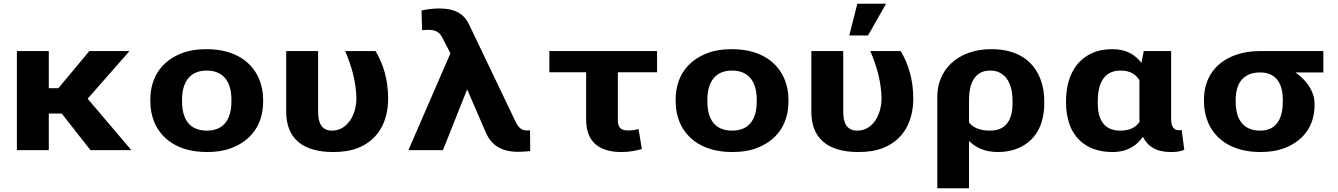

<svg xmlns="http://www.w3.org/2000/svg" viewBox="-20 -800 7128 1023"><path d="M309 -195 462 0H680L447 -274L670 -528H456L291 -330H240V-528H70V0H240V-195Z M781 -269V-259C781 -220 788 -185 801 -152C839 -58 932 10 1082 10C1130 10 1173 4 1210 -10C1316 -49 1382 -134 1382 -259V-269C1382 -308 1375 -343 1362 -376C1324 -470 1231 -538 1081 -538C1033 -538 990 -532 953 -518C847 -479 781 -394 781 -269ZM1213 -269V-259C1213 -176 1181 -104 1082 -104C982 -104 950 -175 950 -259V-269C950 -351 983 -424 1081 -424C1180 -424 1213 -352 1213 -269Z M1755 10C1807 10 1851 3 1888 -12C1993 -54 2048 -148 2048 -276C2048 -378 2021 -461 1981 -528H1819C1851 -453 1877 -371 1879 -276C1879 -231 1866 -189 1846 -159C1827 -132 1797 -104 1749 -104C1690 -104 1675 -151 1675 -203V-528H1505V-204C1505 -65 1590 10 1755 10Z M2226 -744 2229 -639C2241 -640 2250 -641 2263 -641C2306 -641 2324 -625 2338 -597L2380 -516L2156 0H2340L2469 -324L2566 -100C2592 -36 2640 9 2742 9C2768 8 2789 7 2805 5L2804 -106C2802 -105 2799 -105 2795 -105H2785C2749 -105 2735 -136 2724 -158L2479 -670C2454 -723 2408 -755 2320 -755C2286 -755 2253 -750 2226 -744Z M3290 10C3335 10 3367 3 3400 -6L3382 -113C3362 -107 3351 -105 3325 -105C3284 -105 3272 -125 3272 -160V-415H3481V-528H2907V-415H3103V-162C3103 -52 3164 10 3290 10Z M3580 -269V-259C3580 -220 3587 -185 3600 -152C3638 -58 3731 10 3881 10C3929 10 3972 4 4009 -10C4115 -49 4181 -134 4181 -259V-269C4181 -308 4174 -343 4161 -376C4123 -470 4030 -538 3880 -538C3832 -538 3789 -532 3752 -518C3646 -479 3580 -394 3580 -269ZM4012 -269V-259C4012 -176 3980 -104 3881 -104C3781 -104 3749 -175 3749 -259V-269C3749 -351 3782 -424 3880 -424C3979 -424 4012 -352 4012 -269Z M4553 10C4605 10 4649 3 4686 -12C4791 -54 4846 -148 4846 -276C4846 -378 4819 -461 4779 -528H4617C4649 -453 4675 -371 4677 -276C4677 -231 4664 -188 4644 -158C4625 -131 4595 -104 4547 -104C4488 -104 4473 -151 4473 -203V-528H4303V-204C4303 -65 4388 10 4553 10ZM4548 -780 4505 -611H4605L4701 -780Z M5299 10C5338 10 5373 3 5404 -10C5497 -49 5544 -134 5544 -250V-260C5544 -301 5538 -338 5526 -372C5492 -468 5410 -538 5263 -538C5218 -538 5179 -532 5143 -519C5042 -483 4974 -401 4974 -282V203H5143V-49C5179 -14 5225 10 5299 10ZM5255 -104C5201 -104 5164 -120 5143 -148V-270C5143 -344 5167 -424 5255 -424C5277 -424 5295 -420 5310 -411C5358 -384 5375 -327 5375 -260V-250C5375 -172 5348 -104 5255 -104Z M5908 -538C5867 -538 5832 -532 5801 -518C5706 -476 5660 -382 5660 -260V-250C5660 -212 5666 -177 5676 -145C5704 -58 5777 10 5907 10C5990 10 6037 -26 6070 -71C6093 -22 6139 10 6217 10C6248 10 6267 8 6290 -2L6276 -108C6272 -106 6268 -106 6262 -106C6225 -106 6220 -138 6220 -171V-528H6074L6062 -465C6029 -506 5985 -538 5908 -538ZM6051 -373V-171C6051 -164 6052 -158 6052 -151C6032 -122 6001 -104 5949 -104C5856 -104 5829 -172 5829 -250V-260C5829 -341 5853 -424 5950 -424C6003 -424 6032 -403 6051 -373Z M7031 -414V-528H6694C6646 -528 6603 -521 6566 -508C6462 -472 6395 -390 6395 -269V-259C6395 -220 6402 -185 6415 -152C6453 -58 6545 10 6695 10C6741 10 6783 4 6819 -9C6918 -45 6984 -123 6984 -239V-249C6984 -266 6981 -282 6976 -297C6959 -346 6924 -385 6882 -414ZM6694 -414C6786 -414 6815 -346 6815 -269V-259C6815 -180 6789 -104 6695 -104C6595 -104 6564 -175 6564 -259V-269C6564 -349 6598 -414 6694 -414Z"/></svg>

Font: Asimov
Style: XWid
Weight: 500
Designer: Google
Version: Version 2.000980; 2014